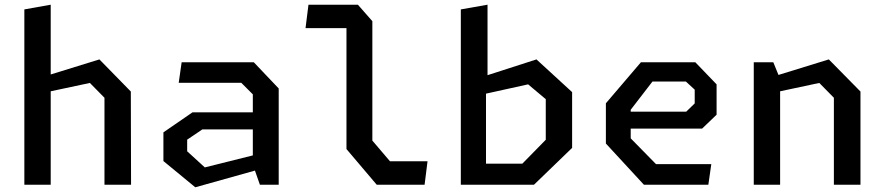

<svg xmlns="http://www.w3.org/2000/svg" viewBox="-20 -785 3760 816"><path d="M424 0H537L536 -396L402.5 -532.5L195.5 -468.5V-765L83.5 -745V0H195.5V-397L362 -432.5L424 -369.5Z M1084.5 0H1164.5V-409L1058.5 -520.5H752L739.5 -433H1005.5L1054.5 -384V-307.5H798L674.5 -222.5V-100.5L810 11L1063.5 -60ZM775.5 -142V-191.5L840 -235H1054.5V-124.5L850.5 -73.5Z M1581 0H1784.5L1797 -99.5H1637.5L1562.5 -187.5V-695L1501 -765H1291L1278.5 -665.5H1452.5V-151.5Z M1938.5 0H2249.5L2411.5 -156.5V-393.5L2260 -532.5L2052 -465.5V-765L1938.5 -745ZM2045.5 -89.5V-387L2224.5 -426.5L2299.5 -363.5V-191L2200 -89.5Z M2716.5 0H2990.5L3003 -87.5H2768L2660.5 -197V-238.5H2964L3025.5 -297.5V-426.5L2935 -520.5H2704L2555 -346V-175ZM2660.5 -310.5V-318.5L2753 -438.5H2895L2932.5 -404V-345.5L2896.5 -310.5Z M3524 0H3637V-396L3502.5 -532.5L3288.5 -466.5L3266.5 -520.5H3183.5V0H3295.5V-397L3462 -432.5L3524 -369.5Z"/></svg>

Font: Monaspace Krypton Medium
Style: Regular
Weight: 500
Designer: Riley Cran & the Lettermatic Team
Foundry: Lettermatic
Version: Version 1.101 (Monaspace Krypton)